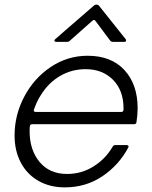

<svg xmlns="http://www.w3.org/2000/svg" viewBox="-20 -800 657 830"><path d="M43 -214Q43 -303 85 -382.5Q127 -462 199.5 -510.5Q272 -559 359 -559Q461 -559 518 -497Q575 -435 575 -332Q575 -305 570 -272Q569 -263 559 -263H120Q111 -263 109.5 -256.5Q108 -250 108 -233Q108 -152 151 -100Q194 -48 270 -48Q333 -48 385 -81Q437 -114 467 -166Q471 -173 479 -173H527Q532 -173 534.5 -170Q537 -167 535 -163Q494 -86 422.5 -38Q351 10 260 10Q195 10 145.5 -18.5Q96 -47 69.5 -98Q43 -149 43 -214ZM504 -316Q514 -316 514 -326V-332Q514 -409 468.5 -455Q423 -501 350 -501Q290 -501 239.5 -471.5Q189 -442 156 -388Q140 -364 127 -327L126 -323Q126 -316 135 -316ZM224 -619Q217 -619 215.5 -623Q214 -627 219 -631L385 -775Q390 -780 397 -780Q405 -780 409 -774L523 -631Q525 -629 525 -625Q525 -619 517 -619H469Q460 -619 456 -625L393 -709Q387 -718 379 -710L282 -624Q277 -619 270 -619Z"/></svg>

Font: Open Sauce Two Light Italic
Style: Regular
Weight: 300
Italic angle: -10°
Designer: Alfredo Marco Pradil
Foundry: Creative Sauce Fz LLC
Version: Version 1.477